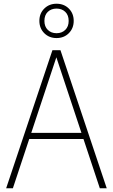

<svg xmlns="http://www.w3.org/2000/svg" viewBox="-20 -1009 605 1029"><path d="M13 0 261 -740H304L552 0H515L276 -720H288L49 0ZM123 -264 133 -297H432L442 -264ZM283 -805Q243.5 -805 217.2 -831.2Q191 -857.5 191 -897Q191 -937 217.2 -963Q243.5 -989 283 -989Q323 -989 349 -963Q375 -937 375 -897Q375 -857.5 349 -831.2Q323 -805 283 -805ZM283 -831Q311.5 -831 329.8 -848.8Q348 -866.5 348 -897Q348 -928 329.8 -945.5Q311.5 -963 283 -963Q254.5 -963 236.2 -945.5Q218 -928 218 -897Q218 -866.5 236.2 -848.8Q254.5 -831 283 -831Z"/></svg>

Font: Encode Sans Condensed Thin
Style: Regular
Weight: 100
Width: 3
Designer: Multiple Designers
Foundry: Impallari Type
Version: Version 3.002